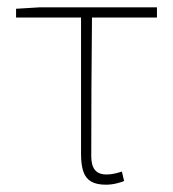

<svg xmlns="http://www.w3.org/2000/svg" viewBox="-20 -498 474 526"><path d="M270 8Q245 8 230 -0.5Q215 -9 208.5 -27.5Q202 -46 202 -76V-450H24V-474L90 -478H410V-450H232Q231 -354 230.5 -260Q230 -166 230 -70Q230 -45 240 -32.5Q250 -20 272 -20Q283 -20 294 -22.5Q305 -25 314 -28L320 -2Q313 1 299 4.5Q285 8 270 8Z"/></svg>

Font: SourceSans3VF
Style: Regular
Weight: 200
Designer: Paul D. Hunt
Foundry: Adobe
Version: Version 3.052;hotconv 1.1.0;makeotfexe 2.6.0